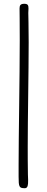

<svg xmlns="http://www.w3.org/2000/svg" viewBox="-20 -782 249 1011"><path d="M78 87V148C78 203 81 209 111 209C127 209 128 190 128 171V163C128 152 127 142 127 137C126 87 126 32 126 -10C126 -160 131 -402 131 -559C131 -652 129 -698 129 -714C129 -723 130 -731 130 -737C130 -754 127 -762 108 -762C89 -762 83 -755 83 -738C83 -721 84 -671 84 -570C84 -372 78 -72 78 87Z"/></svg>

Font: OFL Sorts Mill Goudy
Style: Regular
Weight: 500
Version: Version 003.000